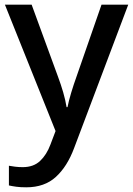

<svg xmlns="http://www.w3.org/2000/svg" viewBox="-20 -559 567 819"><path d="M1 -539H115L227 -233Q240 -198 249.5 -165.5Q259 -133 264 -102H268Q273 -128 283.5 -163Q294 -198 307 -234L413 -539H527L296 73Q267 151 218.5 195.5Q170 240 92 240Q67 240 49 237.5Q31 235 18 232V148Q28 150 44 152Q60 154 77 154Q123 154 151 127.5Q179 101 195 58L217 0Z"/></svg>

Font: Noto Sans Arabic Med
Style: Regular
Weight: 500
Designer: Monotype Design Team, Nadine Chahine, Nizar Qandah and Khaled Hosny
Foundry: Monotype Imaging Inc.
Version: Version 2.012; ttfautohint (v1.8.4.7-5d5b)